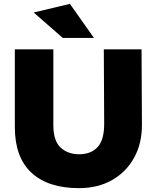

<svg xmlns="http://www.w3.org/2000/svg" viewBox="-20 -966 814 997"><path d="M519 -710H715L717 -321Q718 -223 677 -148Q636 -73 562 -31Q488 11 390 11Q230 11 143.5 -69Q57 -149 57 -306V-710H257V-316Q257 -235 294.5 -200Q332 -165 391 -165Q453 -165 487.5 -203Q522 -241 521 -328ZM306 -769 155 -901 343 -946 468 -769Z"/></svg>

Font: Livvic Black
Style: Regular
Weight: 900
Designer: Jacques Le Bailly, Baron von Fonthausen
Version: Version 1.001; ttfautohint (v1.8.2)